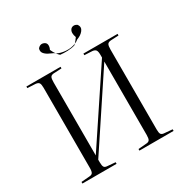

<svg xmlns="http://www.w3.org/2000/svg" viewBox="-204 -1086 1207 1251"><g transform="rotate(-30 400.0 -460.0)"><path d="M57 0V-12L119 -17Q137 -18 143.5 -28Q150 -38 150 -65V-667Q150 -693 143.5 -703Q137 -713 117 -715L57 -718V-730H314V-718L253 -715Q235 -713 229.5 -702.5Q224 -692 224 -665V-115L578 -647V-667Q578 -693 571 -703Q564 -713 545 -715L486 -718V-730H743V-718L683 -715Q664 -713 658 -702.5Q652 -692 652 -665V-63Q652 -37 658.5 -27.5Q665 -18 685 -17L743 -12V0H486V-12L547 -17Q565 -18 571.5 -28Q578 -38 578 -65V-617L224 -83V-63Q224 -38 230 -28Q236 -18 255 -17L314 -12V0ZM322 -828Q305 -835 286 -845Q267 -855 256.5 -869Q246 -883 252 -903Q261 -915 273.5 -919Q286 -923 302 -915Q316 -907 316.5 -891Q317 -875 309 -860Q318 -839 331 -821Q357 -806 397.5 -803Q438 -800 470 -814Q477 -821 483.5 -830Q490 -839 497 -848Q490 -866 490 -882Q490 -898 500 -910Q509 -919 522 -919.5Q535 -920 548 -910Q564 -886 546.5 -863.5Q529 -841 497 -830Q486 -820 470 -814Q466 -809 462 -806Q437 -798 406.5 -797Q376 -796 351 -799Q340 -808 331 -821Q326 -824 322 -828Z"/></g></svg>

Font: Literata 72pt Light
Style: Regular
Weight: 300
Designer: Latin by Veronika Burian and Jose Scaglione. Greek by Irene Vlachou. Cyrillic by Vera Evstafieva.
Foundry: TypeTogether
Version: Version 3.002